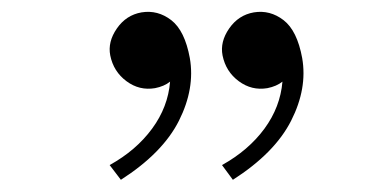

<svg xmlns="http://www.w3.org/2000/svg" viewBox="-20 -624 640 318"><path d="M180.2 -326.2 161.6 -350.6Q205.6 -375 231.9 -410.9Q258.3 -446.8 261.7 -488.8Q252 -481 236.8 -478Q210.9 -473.6 189.5 -489.5Q168 -505.4 162.6 -532.2Q158.2 -554.7 173.6 -576.9Q189 -599.1 214.4 -603.5Q241.2 -607.9 263.7 -590.6Q286.1 -573.2 294.4 -527.8Q303.2 -477.5 276.4 -424.1Q249.5 -370.6 180.2 -326.2ZM365.7 -326.2 347.7 -350.6Q391.6 -375 418 -410.9Q444.3 -446.8 447.8 -488.8Q438 -481 422.9 -478Q397 -473.6 375.5 -489.5Q354 -505.4 348.6 -532.2Q344.2 -554.7 359.6 -576.9Q375 -599.1 400.4 -603.5Q427.2 -607.9 449.7 -590.6Q472.2 -573.2 480.5 -527.8Q489.3 -477.5 462.2 -424.1Q435.1 -370.6 365.7 -326.2Z"/></svg>

Font: Compagnon Light Italic
Style: Regular
Weight: 400
Italic angle: -12°
Designer: Valentin Papon
Foundry: Velvetyne Type Foundry
Version: Version 1.000;PS 001.000;hotconv 1.0.88;makeotf.lib2.5.64775